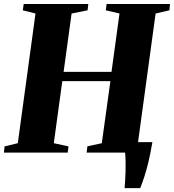

<svg xmlns="http://www.w3.org/2000/svg" viewBox="-34 -763 870 960"><path d="M589 177.5Q590.5 161.5 591.8 139.5Q593 117.5 593.8 93.2Q594.5 69 594 45Q593.5 21 591.5 0L559.5 -52.5H728Q718 6 707.8 48.5Q697.5 91 687.2 122Q677 153 667 177.5ZM-14.5 0 -11 -31 55 -47 143.5 -695.5 80 -711.5 84.5 -743H407.5L404 -711.5L324 -695.5L284 -403.5H523.5L563.5 -695.5L495 -711.5L499 -743H816L813 -711.5L744 -695.5L655.5 -47L720 -31.5L716 0H399L403 -31.5L475 -47L518 -357.5H277.5L235 -47L308.5 -31L304.5 0Z"/></svg>

Font: Merriweather 96pt Black
Style: Italic
Weight: 900
Italic angle: -7.8°
Version: Version 2.101